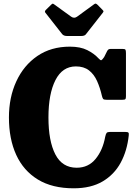

<svg xmlns="http://www.w3.org/2000/svg" viewBox="-20 -1026 756 1064"><path d="M29.5 -375Q29.5 -486.5 70.5 -575.2Q111.5 -664 187.2 -715.8Q263 -767.5 367.5 -767.5Q425.5 -767.5 463.8 -748.2Q502 -729 526 -702.5Q537 -690.5 541.8 -692.5Q546.5 -694.5 557 -709.5L574.5 -744.5Q579 -751 582.8 -753Q586.5 -755 598.5 -755H657Q672 -755 675 -750.8Q678 -746.5 678 -731V-492.5Q678 -480 674.5 -476.5Q671 -473 657.5 -473H571.5Q555.5 -473 551.8 -477.5Q548 -482 545 -494Q534.5 -540 517.8 -577.2Q501 -614.5 472.8 -636.2Q444.5 -658 400.5 -658Q326 -658 287.2 -582Q248.5 -506 248.5 -375Q248.5 -244 286.8 -170.2Q325 -96.5 405 -96.5Q469.5 -96.5 509.5 -145Q549.5 -193.5 563 -268Q566.5 -284.5 571.2 -289.8Q576 -295 590.5 -295H672Q688 -295 691.5 -291Q695 -287 693.5 -275.5Q684.5 -190.5 648.8 -124.5Q613 -58.5 548.5 -20.5Q484 17.5 388.5 17.5Q269.5 17.5 189.8 -31.2Q110 -80 69.8 -168Q29.5 -256 29.5 -375ZM324.5 -837 232 -955Q225 -962.5 234.5 -971.5L264 -1000.5Q270.5 -1006 272.8 -1005.8Q275 -1005.5 282 -1000.5L374.5 -933.5Q391 -922 407 -933.5L501.5 -1002.5Q507.5 -1007 511.2 -1005.8Q515 -1004.5 520.5 -999.5L547 -972.5Q553 -966.5 553.5 -963.8Q554 -961 549 -954.5L456 -836Q449 -826.5 430 -826.5H351.5Q333 -826.5 324.5 -837Z"/></svg>

Font: Besley* Narrow Heavy
Style: Regular
Weight: 800
Width: 4
Designer: Owen Earl
Foundry: indestructible type*
Version: Version 3.000; ttfautohint (v1.8.3)